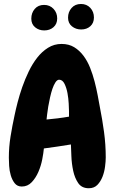

<svg xmlns="http://www.w3.org/2000/svg" viewBox="-20 -952 597 985"><path d="M522.5 -144.5Q522.5 -125 519 -97.7Q515.6 -70.3 505.9 -45.4Q496.1 -20.5 479.5 -3.4Q462.9 13.7 435.5 13.7Q399.4 13.7 381.3 -12.7Q363.3 -39.1 355.5 -75.7Q347.7 -112.3 346.2 -150.4Q344.7 -188.5 343.8 -210.9Q273.4 -199.2 205.1 -190.4Q203.1 -168 196.8 -134.8Q190.4 -101.6 177.2 -70.8Q164.1 -40 143.1 -17.6Q122.1 4.9 91.8 4.9Q68.4 4.9 55.2 -12.2Q42 -29.3 35.2 -52.7Q28.3 -76.2 26.9 -101.1Q25.4 -126 25.4 -142.6Q25.4 -198.2 34.2 -252.4Q43 -306.6 54.7 -360.4Q60.5 -388.7 70.3 -426.8Q80.1 -464.8 94.2 -505.4Q108.4 -545.9 127.4 -585.4Q146.5 -625 170.9 -656.2Q195.3 -687.5 226.6 -707Q257.8 -726.6 295.9 -726.6Q333 -726.6 360.4 -710Q387.7 -693.4 408.2 -666Q428.7 -638.7 442.4 -604Q456.1 -569.3 465.3 -533.7Q474.6 -498 481 -463.9Q487.3 -429.7 492.2 -403.3Q504.9 -339.8 513.7 -274.9Q522.5 -210 522.5 -144.5ZM334 -381.8Q334 -393.6 332.5 -420.4Q331.1 -447.3 326.2 -474.1Q321.3 -501 311 -522Q300.8 -543 283.2 -543Q273.4 -543 264.6 -529.8Q255.9 -516.6 249 -496.6Q242.2 -476.6 236.8 -452.1Q231.4 -427.7 227.5 -405.3Q223.6 -382.8 221.7 -364.7Q219.7 -346.7 218.8 -338.9Q277.3 -343.8 334 -353.5ZM461.9 -862.3Q461.9 -834 443.4 -817.4Q424.8 -800.8 396.5 -800.8Q369.1 -800.8 349.1 -816.9Q329.1 -833 329.1 -861.3Q329.1 -890.6 347.2 -911.1Q365.2 -931.6 395.5 -931.6Q424.8 -931.6 443.4 -911.6Q461.9 -891.6 461.9 -862.3ZM273.4 -857.4Q273.4 -829.1 254.4 -812.5Q235.4 -795.9 207 -795.9Q179.7 -795.9 160.2 -812Q140.6 -828.1 140.6 -856.4Q140.6 -885.7 158.2 -906.2Q175.8 -926.8 206.1 -926.8Q235.4 -926.8 254.4 -906.7Q273.4 -886.7 273.4 -857.4Z"/></svg>

Font: Chewy
Style: Regular
Weight: 400
Version: Version 1.001